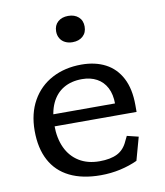

<svg xmlns="http://www.w3.org/2000/svg" viewBox="-86 -842 793 925"><g transform="rotate(-10 310.0 -379.5)"><path d="M55.3 -253.7Q55.3 -338.2 90.4 -400.5Q125.5 -462.8 188.3 -496.1Q251.2 -529.3 331.8 -529.3Q399.2 -529.3 449.3 -503.2Q499.5 -477 527.1 -424Q554.7 -371 554.7 -292.3V-258.5H135.3V-316.8H481L459.5 -294.7V-314.7Q459.5 -361.2 442.7 -393.7Q425.8 -426.2 394.9 -443Q364 -459.8 322.8 -459.8Q270.3 -459.8 232.2 -437.3Q194.2 -414.8 173.8 -370.8Q153.5 -326.7 153.5 -263.7Q153.5 -200.3 175.2 -153.5Q197 -106.7 238.7 -81Q280.3 -55.3 338.5 -55.3Q392.2 -55.3 425.7 -72.3Q459.2 -89.3 476.7 -129.5L488.2 -153L544.2 -139.3L513 -26.5Q474.8 -8.7 428.6 1.7Q382.3 12 332.7 12Q243 12 180.9 -18.8Q118.8 -49.5 87.1 -109Q55.3 -168.5 55.3 -253.7ZM240.3 -707.3Q240.3 -737 259.6 -754.2Q278.8 -771.3 310 -771.3Q341.2 -771.3 360.4 -754.2Q379.7 -737 379.7 -707.3Q379.7 -677.5 360.4 -660.2Q341.2 -642.8 310 -642.8Q289.5 -642.8 273.8 -650.6Q258 -658.3 249.2 -673.1Q240.3 -687.8 240.3 -707.3Z"/></g></svg>

Font: Monaspace Xenon Var
Style: Regular
Weight: 400
Designer: Riley Cran and the Lettermatic Team
Version: Version 1.000 (Monaspace Xenon Var)